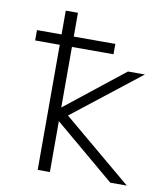

<svg xmlns="http://www.w3.org/2000/svg" viewBox="-84 -821 778 893"><g transform="rotate(10 305.0 -375.0)"><path d="M38.1 -589.8V-638.7H154.3V-751H211.9V-638.7H408.2V-589.8H211.9V-303.7L488.3 -522.5H568.4L249 -272.5L575.2 1H497.1L211.9 -239.3V1H154.3V-589.8Z"/></g></svg>

Font: Gen Shin Gothic Light
Style: Regular
Weight: 200
Designer: [Source Han Sans]
Ryoko NISHIZUKA  (kana & ideographs); Paul D. Hunt (Latin, Greek & Cyrillic); Wenlong ZHANG  (bopomofo
Version: Version 1.002.20150607